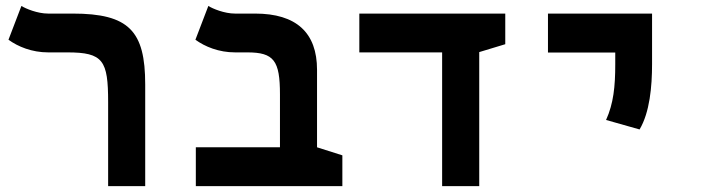

<svg xmlns="http://www.w3.org/2000/svg" viewBox="-20 -632 2384 652"><path d="M473.1 -345.2C473.1 -526.9 418 -585.9 226.6 -585.9H143.1C107.4 -585.9 67.4 -602.5 52.7 -611.8L8.8 -497.1C41 -473.6 88.4 -454.1 143.6 -454.1H208.5C330.6 -454.1 347.2 -426.8 347.2 -285.2V0H473.1Z M1142.6 -104.5 1056.6 -131.8V-395C1056.6 -521 986.3 -585.9 846.2 -585.9H777.8C742.2 -585.9 702.1 -602.5 687.5 -611.8L643.6 -497.1C675.8 -473.6 723.1 -454.1 778.3 -454.1H819.8C910.2 -454.1 930.7 -426.3 930.7 -311.5V-131.8H645V0H1142.6Z M1481.4 0H1607.4V-455.1L1695.8 -481.9V-585.9H1200.2V-454.1H1481.4Z M2151.9 -192.4C2186.5 -250.5 2194.3 -338.4 2194.3 -414.1V-585.9H1840.8V-453.6H2069.3V-414.1C2069.3 -338.4 2063.5 -280.8 2038.1 -224.6Z"/></svg>

Font: Cascadia Code
Style: Bold
Weight: 700
Monospace: yes
Designer: Aaron Bell
Foundry: Saja Typeworks
Version: Version 2404.023